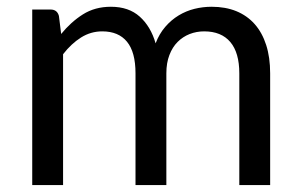

<svg xmlns="http://www.w3.org/2000/svg" viewBox="-20 -534 861 554"><path d="M73 0V-506.5H126Q145 -506.5 150 -488L156.5 -436Q184.5 -470.5 219.2 -492.5Q254 -514.5 300 -514.5Q351.5 -514.5 383.2 -486Q415 -457.5 429 -409Q439.5 -436.5 456.8 -456.5Q474 -476.5 495.5 -489.5Q517 -502.5 541.2 -508.5Q565.5 -514.5 590.5 -514.5Q630.5 -514.5 661.8 -501.8Q693 -489 714.8 -464.5Q736.5 -440 748 -404.2Q759.5 -368.5 759.5 -322.5V0H670.5V-322.5Q670.5 -382 644.5 -412.8Q618.5 -443.5 569 -443.5Q547 -443.5 527.2 -435.8Q507.5 -428 492.5 -413Q477.5 -398 468.8 -375.2Q460 -352.5 460 -322.5V0H371V-322.5Q371 -383.5 346.5 -413.5Q322 -443.5 275 -443.5Q242 -443.5 213.8 -425.8Q185.5 -408 162 -377.5V0Z"/></svg>

Font: Lato TR
Style: Regular
Weight: 400
Designer: Lukasz Dziedzic
Foundry: tyPoland Lukasz Dziedzic
Version: Version 1.104 2013